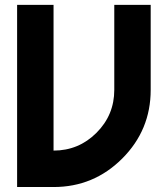

<svg xmlns="http://www.w3.org/2000/svg" viewBox="-20 -752 675 772"><path d="M195.3 0H48.8V-732.4H195.3V-146.5Q296.4 -146.5 367.9 -218Q439.5 -289.6 439.5 -390.6V-732.4H585.9V-390.6Q585.9 -229 471.4 -114.5Q356.9 0 195.3 0Z"/></svg>

Font: Audex
Style: Regular
Weight: 400
Designer: GGBotNet
Foundry: GGBotNet
Version: 1.00